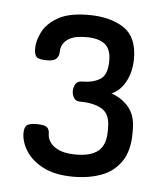

<svg xmlns="http://www.w3.org/2000/svg" viewBox="-38 -766 394 456"><g transform="rotate(5 159.0 -538.0)"><path d="M153 -345Q109 -345 81 -359.5Q53 -374 39.5 -395.5Q26 -417 26 -438Q26 -453 33 -457.5Q40 -462 55 -462Q74 -462 80 -457Q86 -452 86 -441Q86 -430 93.5 -420Q101 -410 116 -404Q131 -398 154 -398Q190 -398 207.5 -412.5Q225 -427 225 -460V-469Q225 -501 205.5 -512.5Q186 -524 154 -524Q143 -524 138.5 -531.5Q134 -539 134 -547Q134 -557 138.5 -564.5Q143 -572 154 -572Q180 -572 197 -582.5Q214 -593 214 -627Q214 -655 199 -666.5Q184 -678 156 -678Q132 -678 119.5 -672.5Q107 -667 101 -658Q95 -649 95 -638Q95 -628 89 -621.5Q83 -615 67 -615Q47 -615 41.5 -620.5Q36 -626 36 -641Q36 -659 46.5 -680Q57 -701 83 -716Q109 -731 156 -731Q207 -731 239.5 -710Q272 -689 272 -637Q272 -606 259.5 -582.5Q247 -559 226 -550Q252 -541 268 -521.5Q284 -502 284 -469V-460Q284 -418 266.5 -392.5Q249 -367 219.5 -356Q190 -345 153 -345Z"/></g></svg>

Font: Dosis ExtraLight Medium
Style: Regular
Weight: 500
Version: Version 3.001; ttfautohint (v1.8.2)